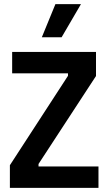

<svg xmlns="http://www.w3.org/2000/svg" viewBox="-20 -912 526 932"><path d="M28 0V-110L310 -544V-556H39V-660H446V-543L167 -116V-104H458V0ZM279 -731H183L249 -892H373Z"/></svg>

Font: Bricolage Grotesque SemiCondensed SemiBold
Style: Regular
Weight: 600
Width: 4
Designer: Mathieu Triay
Foundry: Atelier Triay
Version: Version 1.001;gftools[0.9.33.dev8+g029e19f]